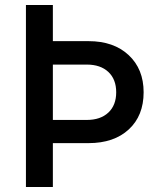

<svg xmlns="http://www.w3.org/2000/svg" viewBox="-20 -750 640 770"><path d="M84 0V-730H192V-585H335Q436 -585 496 -529Q556 -473 556 -380Q556 -286 496.5 -231Q437 -176 335 -176H192V0ZM192 -269H328Q383 -269 414.5 -298.5Q446 -328 446 -380Q446 -432 414.5 -461.5Q383 -491 328 -491H192Z"/></svg>

Font: JetBrains Mono NL SemiBold
Style: Regular
Weight: 600
Designer: Philipp Nurullin, Konstantin Bulenkov
Foundry: JetBrains
Version: Version 2.304; ttfautohint (v1.8.4.7-5d5b)